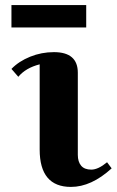

<svg xmlns="http://www.w3.org/2000/svg" viewBox="-20 -720 459 755"><path d="M192 -515Q286 -515 286 -434V-111Q286 -84 299 -68.5Q312 -53 339 -53Q366 -53 401 -82L419 -58Q339 15 259 15Q136 15 136 -132V-467Q81 -453 52 -418L25 -449Q54 -479 98.5 -497Q143 -515 192 -515ZM25 -700H319V-612H25Z"/></svg>

Font: Croissant One
Style: Regular
Weight: 400
Designer: Eduardo Rodriguez Tunni
Foundry: Eduardo Rodriguez Tunni
Version: Version 1.001